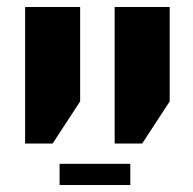

<svg xmlns="http://www.w3.org/2000/svg" viewBox="-20 -625 554 551"><path d="M309 -213V-605H467V-334L388 -213ZM52 -213V-605H210V-334L131 -213ZM151 -94V-155H354V-94Z"/></svg>

Font: Noto Sans Hebrew Condensed ExtraBold
Style: Regular
Weight: 800
Width: 3
Designer: Monotype Design Team
Foundry: Monotype Imaging Inc.
Version: Version 2.004; ttfautohint (v1.8.4.7-5d5b)